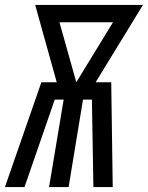

<svg xmlns="http://www.w3.org/2000/svg" viewBox="-44 -755 597 775"><path d="M-24 0 123 -423H185L98 -735H533L342 -423H405L411 0H333L327 -353H291L233 0H154L213 -353H177L55 0ZM264 -423 412 -665H196Z"/></svg>

Font: Iosevka SS04 Oblique
Style: Regular
Weight: 400
Italic angle: -9°
Monospace: yes
Designer: Belleve Invis
Foundry: Belleve Invis
Version: Version 19.0.0; ttfautohint (v1.8.4)